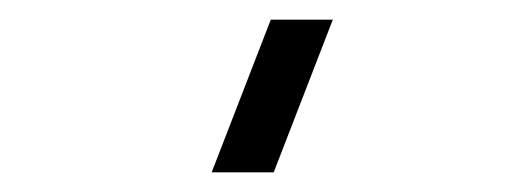

<svg xmlns="http://www.w3.org/2000/svg" viewBox="-20 -980 530 195"><path d="M258 -805 318 -960H255L195 -805Z"/></svg>

Font: Eudonet
Style: Regular
Weight: 400
Designer: Mikhail Sharanda
Foundry: Mikhail Sharanda
Version: Version 4.503;Glyphs 3.1.2 (3151)